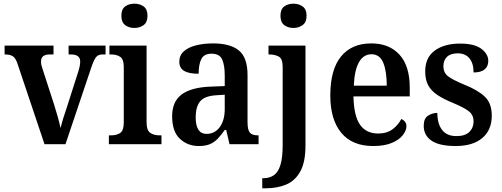

<svg xmlns="http://www.w3.org/2000/svg" viewBox="-20 -784 2727 1044"><path d="M75 -438Q65 -468 50 -478Q35 -488 5 -488V-536H271V-488H251Q203 -488 203 -450Q203 -439 205.5 -428.5Q208 -418 212 -407L273 -219Q284 -185 294 -149Q304 -113 309 -88Q314 -108 323.5 -139.5Q333 -171 344 -202L406 -396Q411 -412 413.5 -425Q416 -438 416 -450Q416 -488 365 -488H353V-536H554V-488H538Q514 -488 502 -473Q490 -458 475 -413L336 0H222Z M711 -632Q681 -632 660.5 -647.5Q640 -663 640 -698Q640 -734 660.5 -749Q681 -764 711 -764Q740 -764 761 -749Q782 -734 782 -698Q782 -663 761 -647.5Q740 -632 711 -632ZM572 0V-48H584Q614 -48 633.5 -61Q653 -74 653 -118V-420Q653 -462 633.5 -475Q614 -488 585 -488H575V-536H777V-120Q777 -75 797 -61.5Q817 -48 847 -48H858V0Z M1061 10Q1000 10 958 -29.5Q916 -69 916 -152Q916 -232 968 -270.5Q1020 -309 1125 -313L1202 -316V-374Q1202 -429 1188 -460.5Q1174 -492 1130 -492Q1089 -492 1074.5 -462.5Q1060 -433 1060 -383Q1007 -383 981 -398.5Q955 -414 955 -448Q955 -483 979.5 -505Q1004 -527 1046 -537.5Q1088 -548 1139 -548Q1232 -548 1279 -509.5Q1326 -471 1326 -376V-119Q1326 -78 1338.5 -63Q1351 -48 1383 -48H1386V0H1228L1210 -77H1202Q1182 -49 1163.5 -29.5Q1145 -10 1121 0Q1097 10 1061 10ZM1103 -56Q1148 -56 1175 -93Q1202 -130 1202 -191V-269L1155 -266Q1092 -262 1068 -232.5Q1044 -203 1044 -147Q1044 -56 1103 -56Z M1576 -632Q1546 -632 1525.5 -647.5Q1505 -663 1505 -698Q1505 -734 1525.5 -749Q1546 -764 1576 -764Q1604 -764 1625.5 -749Q1647 -734 1647 -698Q1647 -663 1625.5 -647.5Q1604 -632 1576 -632ZM1406 240V185H1412Q1446 185 1469.5 168.5Q1493 152 1505 112.5Q1517 73 1517 4V-421Q1517 -465 1495.5 -476.5Q1474 -488 1444 -488H1440V-536H1641V8Q1641 97 1613 148Q1585 199 1536 219.5Q1487 240 1423 240Z M2009 10Q1895 10 1835.5 -62Q1776 -134 1776 -265Q1776 -405 1834 -476.5Q1892 -548 1999 -548Q2096 -548 2152 -487Q2208 -426 2208 -307V-260H1902Q1904 -154 1937.5 -106Q1971 -58 2036 -58Q2084 -58 2115 -81.5Q2146 -105 2162 -137Q2173 -133 2181.5 -123Q2190 -113 2190 -98Q2190 -75 2171 -50Q2152 -25 2112 -7.5Q2072 10 2009 10ZM2083 -318Q2083 -396 2064 -442.5Q2045 -489 2000 -489Q1956 -489 1931.5 -445Q1907 -401 1904 -318Z M2458 10Q2369 10 2326.5 -19Q2284 -48 2284 -100Q2284 -140 2307.5 -155Q2331 -170 2358 -170Q2358 -112 2383.5 -78Q2409 -44 2462 -44Q2509 -44 2532 -66.5Q2555 -89 2555 -124Q2555 -158 2530.5 -178Q2506 -198 2444 -224Q2392 -245 2358.5 -267.5Q2325 -290 2308.5 -320Q2292 -350 2292 -396Q2292 -471 2344 -509Q2396 -547 2482 -547Q2560 -547 2597.5 -518.5Q2635 -490 2635 -453Q2635 -423 2615 -406.5Q2595 -390 2555 -390Q2555 -440 2532.5 -467Q2510 -494 2469 -494Q2430 -494 2410.5 -475Q2391 -456 2391 -424Q2391 -389 2416 -369.5Q2441 -350 2504 -324Q2577 -295 2615.5 -259Q2654 -223 2654 -155Q2654 -77 2602.5 -33.5Q2551 10 2458 10Z"/></svg>

Font: Noto Serif Myanmar SemiCondensed SemiBold
Style: Regular
Weight: 600
Width: 4
Designer: Ben Mitchell and the Monotype Design Team
Foundry: Monotype Imaging Inc.
Version: Version 2.106; ttfautohint (v1.8.4.7-5d5b)